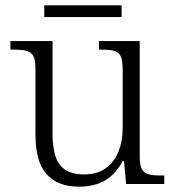

<svg xmlns="http://www.w3.org/2000/svg" viewBox="-20 -690 658 720"><path d="M277 10Q196 10 154.5 -37Q113 -84 113 -185V-433Q113 -466 104.5 -480.5Q96 -495 79 -499.5Q62 -504 33 -504H19V-536H177V-186Q177 -142 187 -107.5Q197 -73 223 -54.5Q249 -36 295 -36Q345 -36 377 -59.5Q409 -83 424.5 -122Q440 -161 440 -210V-431Q440 -464 432.5 -479.5Q425 -495 407.5 -499.5Q390 -504 361 -504H351V-536H504V-102Q504 -71 512 -56Q520 -41 537 -36.5Q554 -32 579 -32H596V0H453L445 -86H440Q414 -37 374 -13.5Q334 10 277 10ZM146 -626V-670H436V-626Z"/></svg>

Font: Noto Serif Khmer Light
Style: Regular
Weight: 300
Version: Version 2.003